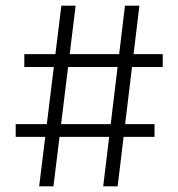

<svg xmlns="http://www.w3.org/2000/svg" viewBox="-20 -659 630 679"><path d="M118.5 0 197 -639H247.5L169 0ZM35.5 -175V-220H526.5V-175ZM345 0 422 -639H473L396 0ZM66 -422V-467.5H555.5V-422Z"/></svg>

Font: Anek Tamil Light
Style: Regular
Weight: 300
Designer: Aadarsh Rajan (Tamil), Yesha Goshar (Latin)
Foundry: Ek Type
Version: Version 1.003